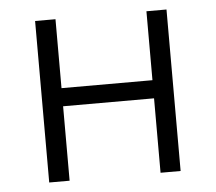

<svg xmlns="http://www.w3.org/2000/svg" viewBox="-42 -545 665 591"><g transform="rotate(-5 290.0 -249.5)"><path d="M87 0V-499H150V-286H431V-499H493V0H431V-230H150V0Z"/></g></svg>

Font: Nunitoga
Style: Light
Weight: 300
Designer: Vernon Adams
Foundry: Vernon Adams
Version: Version 1.0